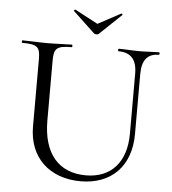

<svg xmlns="http://www.w3.org/2000/svg" viewBox="-55 -842 809 905"><g transform="rotate(5 349.0 -389.0)"><path d="M572 -515V-230C572 -97 502 -17 382 -17C254 -17 179 -101 179 -259V-542C179 -599 191 -613 263 -613C267 -613 267 -625 263 -625C233 -625 192 -622 146 -622C101 -622 61 -625 29 -625C26 -625 26 -613 29 -613C101 -613 114 -601 114 -544V-224C114 -79 211 13 360 13C502 13 596 -76 596 -231V-515C596 -581 622 -613 676 -613C679 -613 679 -625 676 -625C649 -625 617 -622 585 -622C546 -622 515 -625 485 -625C481 -625 481 -613 485 -613C543 -613 572 -581 572 -515ZM259 -784 362 -687C366 -683 379 -681 385 -687L487 -784C491 -786 485 -793 482 -791L374 -733L265 -791C264 -792 256 -786 259 -784Z"/></g></svg>

Font: Cormorant Garamond
Style: Regular
Weight: 400
Designer: Christian Thalmann (Catharsis Fonts)
Foundry: Catharsis Fonts
Version: Version 4.002;Glyphs 3.4 (3410)